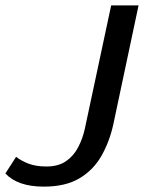

<svg xmlns="http://www.w3.org/2000/svg" viewBox="-69 -687 536 715"><path d="M353 -224Q339 -160 309 -107Q279 -54 227 -23Q175 8 94 8Q-3 8 -49 -41L-9 -103Q10 -88 37.5 -77.5Q65 -67 104 -67Q148 -67 176.5 -86.5Q205 -106 222 -138.5Q239 -171 247 -208L345 -667H447Z"/></svg>

Font: Epunda Sans Medium
Style: Italic
Weight: 500
Italic angle: -12.0243°
Designer: Simon Atzbach
Foundry: typofactur
Version: Version 2.204; ttfautohint (v1.8.4.7-5d5b)